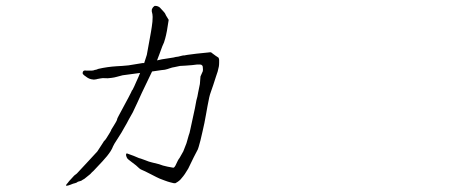

<svg xmlns="http://www.w3.org/2000/svg" viewBox="-20 -589 1540 643"><path d="M515.6 -563.5Q533.2 -544.9 533.2 -543Q533.2 -541 544.9 -522.5Q539.1 -480.5 533.2 -460Q530.3 -447.3 523.4 -433.6Q518.6 -420.9 513.7 -407.2Q510.7 -400.4 505.9 -386.7Q526.4 -391.6 530.3 -391.6Q549.8 -394.5 561.5 -396.5Q567.4 -398.4 577.1 -399.4Q594.7 -404.3 596.7 -403.3Q597.7 -404.3 637.7 -409.2Q647.5 -410.2 675.8 -413.1L684.6 -414.1Q687.5 -414.1 691.4 -410.2Q692.4 -409.2 702.1 -402.3L710.9 -396.5Q712.9 -395.5 713.9 -388.7Q713.9 -386.7 713.9 -379.4Q713.9 -372.1 712.9 -366.2Q711.9 -360.4 709 -349.6Q707 -344.7 703.1 -332L694.3 -304.7Q690.4 -293.9 686.5 -282.2Q682.6 -271.5 680.7 -262.7Q674.8 -234.4 669.9 -205.6Q665 -176.8 658.2 -148.4Q656.2 -141.6 651.4 -119.1Q643.6 -89.8 642.6 -88.9Q641.6 -87.9 628.9 -62.5Q610.4 -25.4 610.4 -24.4Q598.6 -3.9 588.9 6.8Q582 16.6 569.3 23.4Q567.4 25.4 561.5 24.4Q557.6 23.4 549.8 21.5Q542 19.5 531.7 15.6Q521.5 11.7 515.1 9.3Q508.8 6.8 485.4 -5.4Q461.9 -17.6 454.1 -20.5Q448.2 -22.5 435.5 -35.2Q434.6 -36.1 418.9 -47.9Q408.2 -55.7 406.2 -58.6Q403.3 -63.5 402.3 -68.4Q401.4 -75.2 405.3 -75.2Q430.7 -66.4 445.3 -59.6Q447.3 -59.6 465.8 -52.7Q479.5 -46.9 489.3 -44.9Q506.8 -41 512.7 -39.1Q524.4 -34.2 541.5 -30.8Q558.6 -27.3 560.5 -27.3Q564.5 -28.3 567.4 -34.2Q577.1 -55.7 581.1 -59.6Q589.8 -74.2 593.8 -82Q601.6 -100.6 604.5 -109.4Q611.3 -133.8 612.3 -136.7Q614.3 -139.6 618.2 -159.2L632.8 -226.6Q634.8 -239.3 637.7 -252.9Q641.6 -265.6 643.6 -279.3Q648.4 -301.8 649.4 -307.6L651.4 -333L659.2 -350.6Q660.2 -354.5 659.2 -363.3Q659.2 -369.1 655.3 -371.1Q654.3 -373 647.5 -373Q637.7 -373 633.3 -372.1Q628.9 -371.1 599.6 -369.1Q591.8 -369.1 583 -368.2Q574.2 -366.2 564.5 -364.3Q556.6 -363.3 548.8 -360.4Q541 -357.4 532.2 -355.5Q528.3 -355.5 489.3 -349.6L455.1 -278.3Q441.4 -247.1 440.4 -246.1Q424.8 -212.9 424.8 -212.9Q418.9 -202.1 411.1 -188.5Q405.3 -176.8 396.5 -162.1Q387.7 -145.5 376 -127.9Q359.4 -102.5 358.4 -98.6Q356.4 -94.7 355.5 -91.8Q353.5 -87.9 350.6 -83Q339.8 -66.4 323.2 -48.8Q295.9 -19.5 293 -16.6Q288.1 -12.7 282.2 -5.9L262.7 9.8Q258.8 11.7 255.9 13.7Q252.9 16.6 248 17.6Q239.3 19.5 238.3 21.5Q237.3 22.5 231.4 24.4Q225.6 25.4 216.8 29.3Q210 32.2 203.1 33.2Q201.2 33.2 201.2 31.2Q202.1 28.3 207 23.4Q210.9 17.6 217.8 10.7Q228.5 -1 228.5 -1Q236.3 -6.8 237.3 -7.8L276.4 -49.8Q288.1 -62.5 299.8 -75.2Q307.6 -83 308.6 -85.9Q316.4 -98.6 323.2 -108.4Q327.1 -115.2 328.1 -116.2Q332 -119.1 336.9 -127Q351.6 -150.4 351.6 -151.4Q351.6 -152.3 352.5 -154.3Q371.1 -183.6 372.1 -188.5V-189.5Q372.1 -191.4 377.9 -202.1Q420.9 -281.2 421.9 -286.1Q422.9 -288.1 423.8 -287.1Q423.8 -287.1 423.8 -288.1Q428.7 -296.9 436.5 -315.4Q444.3 -332 449.2 -344.7L390.6 -336.9Q381.8 -335 372.1 -332Q362.3 -329.1 352.5 -328.1Q338.9 -326.2 334 -327.1Q323.2 -328.1 315.4 -326.2Q309.6 -325.2 304.7 -324.2Q300.8 -322.3 298.8 -323.2Q295.9 -322.3 294.9 -322.3Q292 -322.3 285.2 -323.7Q278.3 -325.2 272.5 -329.1Q266.6 -333 261.7 -336.9Q256.8 -340.8 256.8 -343.8Q256.8 -350.6 261.7 -352.5Q265.6 -353.5 268.6 -352.5H275.4Q280.3 -352.5 285.2 -352.5Q290 -352.5 293.9 -353.5Q297.9 -355.5 301.8 -355.5Q305.7 -357.4 309.6 -358.4Q338.9 -365.2 371.1 -367.2Q377.9 -367.2 388.7 -368.2Q398.4 -369.1 410.2 -370.1Q447.3 -376 458 -377.9Q462.9 -377.9 462.9 -377.9Q463.9 -381.8 471.7 -405.3Q472.7 -408.2 479.5 -448.2Q487.3 -490.2 488.3 -499Q491.2 -516.6 491.2 -532.2Q491.2 -541 488.3 -550.8Q488.3 -554.7 488.3 -556.6Q490.2 -562.5 493.2 -565.4Q498 -570.3 500 -569.3Q508.8 -569.3 515.6 -563.5Z"/></svg>

Font: ToneOZ-Zhuyin-Tsuipita-TC
Style: Regular
Weight: 400
Designer: ÂÆ£ÂøóÂáåJeffrey Xuan(jeffreyx@gmail.com, ToneOZ.com) ÈòøÂù§(cjkFonts)
Foundry: ToneOZ
Version: Version 0.240710